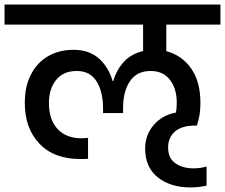

<svg xmlns="http://www.w3.org/2000/svg" viewBox="-44 -760 989 844"><path d="M925 -652C925 -652 925 -740 925 -740C925 -740 -24 -740 -24 -740C-24 -740 -24 -652 -24 -652C-24 -652 585 -652 585 -652C585 -652 585 -536 585 -536C585 -536 585 -536 585 -536C550 -527 521 -511 500 -488C479 -464 463 -436 454 -404C454 -404 451 -404 451 -404C451 -404 451 -404 451 -404C440 -443 420 -476 392 -502C363 -528 326 -541 279 -541C279 -541 279 -541 279 -541C238 -541 201 -532 169 -514C136 -495 111 -469 93 -434C74 -399 65 -357 65 -308C65 -308 65 -308 65 -308C65 -233 86 -174 129 -129C171 -84 231 -61 309 -61C309 -61 309 -61 309 -61C323 -61 334 -61 343 -62C343 -62 343 -154 343 -154C343 -154 315 -152 315 -152C315 -152 315 -152 315 -152C270 -152 234 -166 209 -193C184 -220 171 -258 171 -307C171 -307 171 -307 171 -307C171 -349 182 -383 203 -409C224 -435 254 -448 293 -448C293 -448 293 -448 293 -448C332 -448 361 -433 380 -403C399 -373 409 -333 409 -284C409 -284 409 -263 409 -263C409 -263 497 -263 497 -263C497 -263 497 -284 497 -284C497 -284 497 -284 497 -284C497 -334 507 -374 528 -404C548 -433 578 -448 618 -448C618 -448 618 -448 618 -448C655 -448 683 -435 703 -409C723 -383 733 -350 733 -309C733 -309 733 -309 733 -309C733 -292 732 -278 729 -265C729 -265 729 -265 729 -265C690 -258 657 -240 632 -211C607 -182 594 -147 594 -107C594 -107 594 -107 594 -107C594 -52 613 -9 650 20C687 49 735 64 794 64C794 64 794 64 794 64C818 64 841 61 864 56C864 56 864 -28 864 -28C864 -28 864 -28 864 -28C847 -23 827 -20 806 -20C806 -20 806 -20 806 -20C773 -20 747 -28 726 -43C705 -58 695 -81 695 -112C695 -112 695 -112 695 -112C695 -141 705 -164 725 -182C745 -199 775 -208 814 -208C814 -208 821 -208 821 -208C821 -208 821 -208 821 -208C832 -237 837 -271 837 -308C837 -308 837 -308 837 -308C837 -369 824 -419 797 -458C770 -497 733 -523 687 -535C687 -535 687 -652 687 -652C687 -652 925 -652 925 -652Z"/></svg>

Font: Girnar Poppins
Style: Medium
Weight: 500
Designer: Ninad Kale (Devanagari), Jonny Pinhorn (Latin)
Foundry: Indian Type Foundry
Version: ""